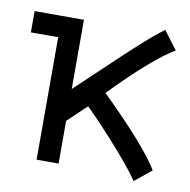

<svg xmlns="http://www.w3.org/2000/svg" viewBox="-65 -576 648 655"><g transform="rotate(10 259.0 -248.5)"><path d="M292.5 -265.1Q454.1 -106 497.1 -32.7L439 14.6Q416.5 -20.5 354.5 -90.6Q292.5 -160.6 242.2 -210L176.8 -147.9V0H100.6V-424.3H5.9V-498H99.6H100.6H175.8H176.8V-258.3Q196.3 -276.4 265.9 -342.5Q335.4 -408.7 380.6 -449.5Q425.8 -490.2 456.1 -512.2L503.4 -449.2Q428.2 -404.8 292.5 -265.1Z"/></g></svg>

Font: FantasqueSansM Nerd Font
Style: Regular
Weight: 400
Monospace: yes
Designer: Jany Belluz
Version: Version 1.8.0 ; ttfautohint (v1.8.2);Nerd Fonts 3.4.0